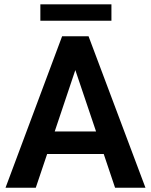

<svg xmlns="http://www.w3.org/2000/svg" viewBox="-20 -881 707 901"><path d="M520 0 466.8 -158.2H201.2L147.9 0H5.9L271.5 -710.9H395.5L662.6 0ZM236.8 -264.2H430.7L333.5 -552.2ZM502.9 -860.8V-783.7H169.4V-860.8Z"/></svg>

Font: Vazirmatn RD UI FD SemiBold
Style: Regular
Weight: 600
Designer: Saber Rastikerdar
Foundry: Saber Rastikerdar
Version: Version 33.003